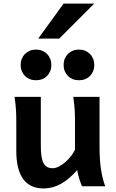

<svg xmlns="http://www.w3.org/2000/svg" viewBox="-20 -1038 648 1070"><path d="M437 0Q433.6 -7.8 429.7 -18.3Q425.8 -28.8 422.1 -40.5Q418.5 -52.2 415.3 -64.9Q412.1 -77.6 410.2 -90.3Q366.7 -40 320.3 -13.9Q273.9 12.2 223.6 12.2Q70.8 12.2 70.8 -197.8V-341.8Q70.8 -365.2 70.6 -384.3Q70.3 -403.3 69.3 -421.1Q68.4 -439 66.4 -457.5Q64.5 -476.1 61 -498H207.5V-227.1Q207.5 -193.8 210.7 -169.9Q213.9 -146 221.7 -130.6Q229.5 -115.2 242.2 -107.9Q254.9 -100.6 273.4 -100.6Q290 -100.6 308.8 -110.4Q327.6 -120.1 345 -135.5Q362.3 -150.9 376.5 -168.9Q390.6 -187 397.9 -204.1V-341.8Q397.9 -365.7 397.7 -385Q397.5 -404.3 396.5 -421.9Q395.5 -439.5 393.6 -457.5Q391.6 -475.6 388.2 -498H534.7V-219.7Q534.7 -148.4 542.7 -95Q550.8 -41.5 566.4 0ZM95.2 -676.3Q95.2 -694.8 101.6 -710.4Q107.9 -726.1 119.4 -737.5Q130.9 -749 146.5 -755.4Q162.1 -761.7 180.7 -761.7Q199.2 -761.7 214.8 -755.4Q230.5 -749 241.9 -737.5Q253.4 -726.1 259.8 -710.4Q266.1 -694.8 266.1 -676.3Q266.1 -657.2 259.8 -641.6Q253.4 -626 241.9 -614.5Q230.5 -603 214.8 -596.9Q199.2 -590.8 180.7 -590.8Q162.1 -590.8 146.5 -596.9Q130.9 -603 119.4 -614.5Q107.9 -626 101.6 -641.6Q95.2 -657.2 95.2 -676.3ZM334.5 -676.3Q334.5 -694.8 340.8 -710.4Q347.2 -726.1 358.6 -737.5Q370.1 -749 385.7 -755.4Q401.4 -761.7 419.9 -761.7Q438.5 -761.7 454.1 -755.4Q469.7 -749 481.2 -737.5Q492.7 -726.1 499 -710.4Q505.4 -694.8 505.4 -676.3Q505.4 -657.2 499 -641.6Q492.7 -626 481.2 -614.5Q469.7 -603 454.1 -596.9Q438.5 -590.8 419.9 -590.8Q401.4 -590.8 385.7 -596.9Q370.1 -603 358.6 -614.5Q347.2 -626 340.8 -641.6Q334.5 -657.2 334.5 -676.3ZM505.4 -1018.1 310.1 -822.8H192.9L334.5 -1018.1Z"/></svg>

Font: Andika New Basic
Style: Bold
Weight: 700
Designer: Victor Gaultney, Annie Olsen, Pablo Ugerman
Foundry: SIL International
Version: Version 5.500; ttfautohint (v1.8.3)